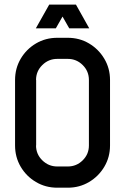

<svg xmlns="http://www.w3.org/2000/svg" viewBox="-20 -829 556 853"><path d="M375 -182.6V-473.6Q375 -512.7 347.4 -540Q319.8 -567.4 281.2 -567.4H234.4Q195.8 -567.4 168 -540Q140.1 -512.7 140.1 -473.6H140.6V-182.6H140.1Q140.1 -144 168 -116.7Q195.8 -89.4 234.4 -89.4H281.2Q319.8 -89.4 347.4 -116.7Q375 -144 375 -182.6ZM281.2 -661.1Q333 -661.1 375.5 -636Q418 -610.8 443.4 -568.1Q468.8 -525.4 468.8 -473.6V-182.6Q468.8 -130.9 443.4 -88.1Q418 -45.4 375.5 -20.3Q333 4.9 281.2 4.9H234.4Q182.6 4.9 139.9 -20.3Q97.2 -45.4 72 -88.1Q46.9 -130.9 46.9 -182.6V-473.6Q46.9 -525.4 72 -568.1Q97.2 -610.8 139.9 -636Q182.6 -661.1 234.4 -661.1ZM198.7 -808.6H317.4L376.5 -703.1H287.6L257.8 -755.4L228 -703.1H139.2Z"/></svg>

Font: Lambda
Style: Regular
Weight: 400
Designer: GGBotNet
Version: 0.22